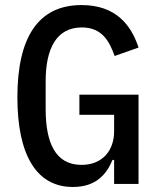

<svg xmlns="http://www.w3.org/2000/svg" viewBox="-20 -730 640 762"><path d="M432.9 0H529.8V-354.4H295.1V-274.5H432.9V-209.2C432.9 -131.4 385.7 -75.6 303.3 -75.6C198.5 -75.6 161.2 -166.2 161.2 -297.2V-407.3C161.2 -538 204.5 -621.1 304.7 -621.1C383.5 -621.1 413.4 -568.5 435 -507.8L529.8 -541.2C500.4 -631.7 438.9 -709.9 303.6 -709.9C131.4 -709.9 49 -581.3 49 -343.8C49 -117.9 122.9 12.1 269.2 12.1C362.2 12.1 403.4 -39.8 426.5 -95.2H432.9Z"/></svg>

Font: Margiela Mono Medium
Style: Regular
Weight: 500
Designer: Mike Abbink, Paul van der Laan, Pieter van Rosmalen
Foundry: Bold Monday
Version: Version 2.003 2021